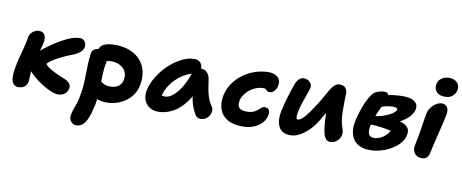

<svg xmlns="http://www.w3.org/2000/svg" viewBox="-81 -1119 4201 1746"><g transform="rotate(10 2020.0 -246.0)"><path d="M467 13Q437 13 396.5 -4.5Q356 -22 314.5 -48.5Q273 -75 238 -105Q203 -135 184 -159Q169 -178 161.5 -200Q154 -222 159 -245Q163 -264 174.5 -284.5Q186 -305 208 -325Q222 -338 252.5 -362.5Q283 -387 323 -415Q363 -443 407.5 -468.5Q452 -494 495.5 -510Q539 -526 575 -526Q597 -526 611 -514.5Q625 -503 630.5 -486.5Q636 -470 633 -453Q628 -424 601 -402Q574 -380 539 -367Q478 -345 428 -319Q378 -293 349 -272.5Q320 -252 318 -244Q316 -235 341 -216.5Q366 -198 408 -177Q450 -156 500 -137Q518 -130 532.5 -119Q547 -108 555 -92Q563 -76 559 -56Q555 -36 542.5 -20Q530 -4 511 4.5Q492 13 467 13ZM102 10Q67 10 51 -13Q35 -36 34.5 -80Q34 -124 48 -187Q57 -232 68 -273.5Q79 -315 89 -352.5Q99 -390 104 -419Q106 -427 107.5 -436.5Q109 -446 111 -455Q116 -479 131 -495Q146 -511 164.5 -518.5Q183 -526 200 -526Q237 -526 251.5 -499Q266 -472 258 -430Q251 -396 240 -359Q229 -322 218.5 -287.5Q208 -253 202 -225Q192 -176 189.5 -143.5Q187 -111 187 -89Q187 -67 184 -50Q179 -30 167.5 -16.5Q156 -3 139 3.5Q122 10 102 10Z M915 9Q856 9 814 -12Q772 -33 752 -67.5Q732 -102 740 -142Q743 -160 758.5 -174Q774 -188 791 -188Q807 -188 819 -180.5Q831 -173 844 -163.5Q857 -154 874.5 -147Q892 -140 920 -140Q964 -140 994.5 -158.5Q1025 -177 1034 -221Q1041 -254 1033 -281Q1025 -308 1004.5 -327.5Q984 -347 955.5 -357.5Q927 -368 894 -368Q878 -368 861.5 -365Q845 -362 820 -362Q799 -362 783 -372.5Q767 -383 758 -400.5Q749 -418 753 -439Q763 -486 800 -503.5Q837 -521 904 -521Q978 -521 1037 -498Q1096 -475 1135 -432Q1174 -389 1188.5 -329Q1203 -269 1188 -197Q1179 -151 1155 -114Q1131 -77 1094 -49.5Q1057 -22 1011.5 -6.5Q966 9 915 9ZM680 261Q660 261 644 250.5Q628 240 619.5 219Q611 198 618 166Q622 145 627.5 128.5Q633 112 639.5 95.5Q646 79 652.5 58.5Q659 38 665 8Q677 -48 681 -99.5Q685 -151 685.5 -201Q686 -251 688 -302Q690 -353 697 -406Q699 -422 707.5 -433Q716 -444 729 -450Q742 -456 757 -456Q785 -456 808.5 -443Q832 -430 844 -409.5Q856 -389 852 -363Q840 -306 837 -254Q834 -202 833.5 -153.5Q833 -105 830.5 -56Q828 -7 818 46Q809 86 798.5 124Q788 162 772 193Q756 224 733.5 242.5Q711 261 680 261Z M1394 10Q1343 10 1308.5 -13.5Q1274 -37 1260.5 -76.5Q1247 -116 1256 -163Q1266 -214 1293.5 -265.5Q1321 -317 1359.5 -362.5Q1398 -408 1444.5 -443.5Q1491 -479 1539.5 -499.5Q1588 -520 1635 -520Q1672 -520 1693 -496Q1714 -472 1705 -428Q1702 -412 1691 -403Q1680 -394 1666 -391Q1600 -380 1543.5 -341Q1487 -302 1448 -247.5Q1409 -193 1397 -134Q1394 -117 1393.5 -102.5Q1393 -88 1397 -66L1349 -168Q1370 -150 1387 -143.5Q1404 -137 1429 -137Q1480 -137 1537 -202.5Q1594 -268 1637 -393Q1646 -417 1667 -430.5Q1688 -444 1710 -444Q1746 -444 1767 -419Q1788 -394 1792 -363Q1800 -315 1806 -275Q1812 -235 1825 -197.5Q1838 -160 1864 -120Q1875 -105 1874.5 -84Q1874 -63 1863 -42Q1852 -21 1831.5 -7Q1811 7 1782 7Q1765 7 1752.5 -0.5Q1740 -8 1733 -20Q1718 -45 1707 -70Q1696 -95 1688.5 -123.5Q1681 -152 1676 -189Q1671 -226 1668 -274L1722 -278Q1677 -166 1621 -103.5Q1565 -41 1506.5 -15.5Q1448 10 1394 10Z M2169 9Q2082 9 2028.5 -23.5Q1975 -56 1956 -112Q1937 -168 1950 -236Q1963 -299 1998 -350.5Q2033 -402 2084 -440Q2135 -478 2196 -498.5Q2257 -519 2321 -519Q2353 -519 2379.5 -507.5Q2406 -496 2419.5 -473Q2433 -450 2426 -414Q2419 -377 2398.5 -359Q2378 -341 2357 -341Q2341 -341 2334 -348Q2327 -355 2321 -361.5Q2315 -368 2301 -368Q2253 -368 2210 -345.5Q2167 -323 2138.5 -288Q2110 -253 2103 -215Q2098 -191 2103.5 -172Q2109 -153 2127.5 -142Q2146 -131 2182 -131Q2222 -131 2246 -141.5Q2270 -152 2284.5 -165Q2299 -178 2311.5 -188.5Q2324 -199 2341 -199Q2366 -199 2378.5 -183.5Q2391 -168 2384 -129Q2375 -88 2344.5 -56.5Q2314 -25 2269 -8Q2224 9 2169 9Z M2611 12Q2569 12 2542 -4.5Q2515 -21 2502 -49.5Q2489 -78 2487 -113.5Q2485 -149 2493 -187Q2499 -218 2509 -255.5Q2519 -293 2530 -330Q2541 -367 2552 -399Q2563 -431 2570 -450Q2583 -485 2602.5 -502.5Q2622 -520 2642 -520Q2666 -520 2684.5 -509.5Q2703 -499 2712.5 -482Q2722 -465 2718 -444Q2715 -429 2705.5 -402.5Q2696 -376 2685 -344.5Q2674 -313 2663.5 -280.5Q2653 -248 2647 -218Q2643 -200 2641 -182.5Q2639 -165 2641.5 -153Q2644 -141 2655 -141Q2679 -141 2714 -180Q2749 -219 2787 -279Q2818 -324 2841.5 -367Q2865 -410 2885.5 -444.5Q2906 -479 2926.5 -500Q2947 -521 2974 -521Q3015 -521 3031.5 -498.5Q3048 -476 3046 -442Q3045 -415 3044.5 -376.5Q3044 -338 3044.5 -300.5Q3045 -263 3046 -242Q3050 -196 3058.5 -167Q3067 -138 3073.5 -116Q3080 -94 3076 -71Q3072 -50 3058 -32Q3044 -14 3024.5 -2.5Q3005 9 2983 9Q2954 9 2938 -11Q2922 -31 2914 -69Q2906 -107 2902 -160Q2899 -197 2898.5 -235Q2898 -273 2899 -310Q2900 -347 2902 -379L2956 -352Q2949 -336 2936 -312Q2923 -288 2903.5 -253.5Q2884 -219 2854 -170Q2825 -120 2784.5 -78.5Q2744 -37 2699.5 -12.5Q2655 12 2611 12Z M3347 19Q3293 19 3255.5 2Q3218 -15 3196 -46.5Q3174 -78 3167.5 -119.5Q3161 -161 3171 -211Q3179 -250 3194 -301Q3209 -352 3231 -400.5Q3253 -449 3279 -482Q3295 -503 3327 -515Q3359 -527 3389 -527Q3410 -527 3420.5 -514.5Q3431 -502 3426 -474Q3422 -456 3408 -429.5Q3394 -403 3376 -367.5Q3358 -332 3341 -288.5Q3324 -245 3313 -193Q3305 -153 3316 -124.5Q3327 -96 3365 -96Q3394 -96 3423 -109.5Q3452 -123 3476 -147Q3500 -171 3514 -201L3521 -181Q3508 -186 3481.5 -192Q3455 -198 3423.5 -202Q3392 -206 3361 -209Q3330 -212 3306 -211L3331 -294Q3361 -294 3394 -303.5Q3427 -313 3457 -326.5Q3487 -340 3506.5 -355.5Q3526 -371 3529 -385Q3531 -395 3520.5 -400.5Q3510 -406 3488 -406Q3451 -406 3418.5 -397.5Q3386 -389 3359.5 -379Q3333 -369 3310 -366Q3290 -365 3278.5 -377Q3267 -389 3271 -411Q3276 -436 3299.5 -454.5Q3323 -473 3354 -483Q3413 -503 3465 -509.5Q3517 -516 3561 -516Q3605 -516 3637.5 -505.5Q3670 -495 3686 -472.5Q3702 -450 3695 -416Q3688 -387 3665 -358Q3642 -329 3603 -303.5Q3564 -278 3512 -258Q3460 -238 3397 -227L3433 -297Q3480 -297 3523 -293Q3566 -289 3599 -276Q3632 -263 3649 -239.5Q3666 -216 3658 -177Q3652 -137 3623 -102Q3594 -67 3550 -39.5Q3506 -12 3453.5 3.5Q3401 19 3347 19Z M3826 10Q3798 10 3777 -3.5Q3756 -17 3747.5 -40Q3739 -63 3744 -89Q3757 -154 3765 -198.5Q3773 -243 3777.5 -276Q3782 -309 3787 -338.5Q3792 -368 3798 -400Q3804 -430 3824 -455.5Q3844 -481 3870 -497Q3896 -513 3920 -513Q3952 -513 3969.5 -489.5Q3987 -466 3979 -421Q3975 -401 3967 -364.5Q3959 -328 3948 -283.5Q3937 -239 3926.5 -194.5Q3916 -150 3907 -112.5Q3898 -75 3894 -53Q3888 -23 3871 -6.5Q3854 10 3826 10ZM3935 -577Q3884 -577 3858 -605.5Q3832 -634 3840 -676Q3847 -713 3877 -733Q3907 -753 3947 -753Q3982 -753 4004.5 -738Q4027 -723 4035 -701Q4043 -679 4039 -657Q4034 -628 4008.5 -602.5Q3983 -577 3935 -577Z"/></g></svg>

Font: Shantell Sans Light
Style: Bold Italic
Weight: 700
Italic angle: -11°
Version: Version 1.011;[c5ecc13dd]